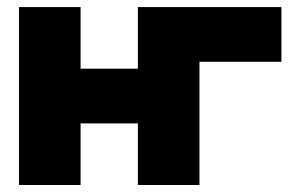

<svg xmlns="http://www.w3.org/2000/svg" viewBox="-20 -528 857 548"><path d="M34.2 -507.8H210V-332H373.5V-507.8H783.2V-351.6H549.3V0H373.5V-175.8H210V0H34.2Z"/></svg>

Font: Giphurs Black
Style: Regular
Weight: 900
Version: Version 0.920; ttfautohint (v1.8.4.7-5d5b)